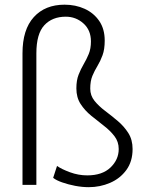

<svg xmlns="http://www.w3.org/2000/svg" viewBox="-20 -774 626 804"><path d="M132.3 -550.8V0H74.2V-550.8Q74.2 -650.4 121.6 -702.4Q168.9 -754.4 250.5 -754.4Q296.4 -754.4 334.5 -737.1Q372.6 -719.7 395.5 -686.3Q418.5 -652.8 418.5 -604Q418.5 -567.4 409.4 -542.7Q400.4 -518.1 388.2 -498Q376 -478 366.9 -456.3Q357.9 -434.6 357.9 -402.8Q357.9 -374 375.7 -351.8Q393.6 -329.6 420.2 -309.6Q446.8 -289.6 473.1 -267.3Q499.5 -245.1 517.3 -217Q535.2 -189 535.2 -149.9Q535.2 -97.7 509 -62Q482.9 -26.4 440.9 -8.3Q398.9 9.8 351.6 9.8Q324.2 9.8 294.7 4.2Q265.1 -1.5 240.2 -10.3Q215.3 -19 202.6 -29.3L218.8 -79.1Q237.3 -65.9 272.9 -52.7Q308.6 -39.6 345.2 -39.6Q408.2 -39.6 442.6 -72.5Q477.1 -105.5 477.1 -149.9Q477.1 -180.7 459.2 -203.9Q441.4 -227.1 415 -247.3Q388.7 -267.6 362.1 -289.3Q335.4 -311 317.6 -338.4Q299.8 -365.7 299.8 -403.8Q299.8 -437.5 309.1 -461.2Q318.4 -484.9 330.3 -505.1Q342.3 -525.4 351.6 -547.9Q360.8 -570.3 360.8 -600.6Q360.8 -647.9 329.3 -676Q297.9 -704.1 255.4 -704.1Q198.7 -704.1 165.5 -668.2Q132.3 -632.3 132.3 -550.8Z"/></svg>

Font: Vazirmatn RD FD ExtraLight
Style: Regular
Weight: 200
Designer: Saber Rastikerdar
Foundry: Saber Rastikerdar
Version: Version 33.003